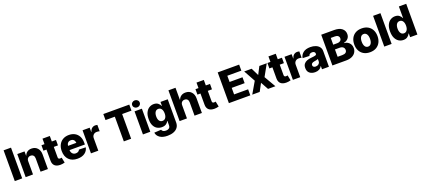

<svg xmlns="http://www.w3.org/2000/svg" viewBox="95 -2414 9419 4269"><g transform="rotate(-20 4804.0 -279.5)"><path d="M216.3 -727.5V0H41V-727.5Z M472.2 -311V0H298.3V-545.9H470.2V-445.3H474.6Q492.7 -495.1 533.7 -523.9Q574.7 -552.7 635.3 -552.7Q721.2 -552.7 772.9 -496.3Q824.7 -439.9 824.7 -347.7V0H650.9V-313.5Q650.9 -358.9 627.7 -384.5Q604.5 -410.2 563.5 -410.2Q522.5 -410.2 497.3 -384Q472.2 -357.9 472.2 -311Z M1214.4 -545.9V-417.5H1115.7V-171.9Q1115.7 -127.9 1160.2 -127.9Q1168.9 -127.9 1180.2 -129.9Q1191.4 -131.8 1198.2 -133.8L1224.1 -7.8Q1168.5 7.8 1120.1 7.8Q1033.2 7.8 987.8 -33.4Q942.4 -74.7 942.4 -152.3V-417.5H870.6V-545.9H942.4V-675.8H1115.7V-545.9Z M1525.4 10.3Q1396.5 10.3 1323 -64.7Q1249.5 -139.6 1249.5 -271Q1249.5 -355.5 1282.5 -418.7Q1315.4 -481.9 1376.2 -517.3Q1437 -552.7 1519 -552.7Q1596.7 -552.7 1656.2 -520.5Q1715.8 -488.3 1749.8 -426Q1783.7 -363.8 1783.7 -273.9V-231H1420.4Q1422.4 -177.2 1451.7 -146.2Q1481 -115.2 1528.3 -115.2Q1562.5 -115.2 1586.7 -129.4Q1610.8 -143.6 1621.1 -170.4L1780.3 -166Q1765.6 -85.4 1699 -37.6Q1632.3 10.3 1525.4 10.3ZM1521 -427.7Q1476.6 -427.7 1451.2 -401.6Q1425.8 -375.5 1420.9 -331.1H1618.7Q1613.8 -376.5 1589.1 -402.1Q1564.5 -427.7 1521 -427.7Z M1843.3 0V-545.9H2011.7V-445.8H2017.6Q2032.2 -500 2066.2 -526.4Q2100.1 -552.7 2144.5 -552.7Q2169.9 -552.7 2193.4 -546.4V-396Q2180.7 -399.9 2160.6 -402.3Q2140.6 -404.8 2125 -404.8Q2078.6 -404.8 2047.9 -374.8Q2017.1 -344.7 2017.1 -296.4V0Z M2400.4 -584.5V-727.5H3014.6V-584.5H2793.9V0H2621.1V-584.5Z M3073.2 0V-545.9H3247.1V0ZM3159.7 -608.4Q3123 -608.4 3096.7 -632.8Q3070.3 -657.2 3070.3 -691.9Q3070.3 -726.6 3096.7 -750.7Q3123 -774.9 3159.7 -774.9Q3196.8 -774.9 3222.9 -750.7Q3249 -726.6 3249 -691.9Q3249 -657.2 3222.9 -632.8Q3196.8 -608.4 3159.7 -608.4Z M3582 215.8Q3465.3 215.8 3399.2 168.5Q3333 121.1 3324.2 49.3L3488.3 40Q3495.1 65.4 3519.8 80.6Q3544.4 95.7 3586.4 95.7Q3630.4 95.7 3658.9 74.5Q3687.5 53.2 3687.5 1V-95.2H3681.2Q3665.5 -57.6 3626.2 -32.5Q3586.9 -7.3 3526.4 -7.3Q3466.8 -7.3 3417.2 -35.2Q3367.7 -63 3338.1 -121.8Q3308.6 -180.7 3308.6 -272.9Q3308.6 -369.1 3339.1 -430.9Q3369.6 -492.7 3419.4 -522.7Q3469.2 -552.7 3526.4 -552.7Q3590.3 -552.7 3628.4 -521.2Q3666.5 -489.7 3682.1 -452.1H3687V-545.9H3858.4V2.4Q3858.4 71.8 3823.5 119.4Q3788.6 167 3726.3 191.4Q3664.1 215.8 3582 215.8ZM3586.9 -133.8Q3634.3 -133.8 3660.9 -170.9Q3687.5 -208 3687.5 -273.4Q3687.5 -339.8 3661.1 -378.7Q3634.8 -417.5 3586.9 -417.5Q3538.6 -417.5 3512.7 -378.2Q3486.8 -338.9 3486.8 -273.4Q3486.8 -208 3512.7 -170.9Q3538.6 -133.8 3586.9 -133.8Z M4114.7 -311V0H3940.9V-727.5H4108.4V-445.3H4114.7Q4133.3 -495.6 4175.5 -524.2Q4217.8 -552.7 4278.8 -552.7Q4364.7 -552.7 4416.5 -496.6Q4468.3 -440.4 4468.3 -347.7V0H4294.4V-313.5Q4294.4 -358.9 4271.7 -384.5Q4249 -410.2 4206.5 -410.2Q4165.5 -410.2 4140.1 -384Q4114.7 -357.9 4114.7 -311Z M4858.4 -545.9V-417.5H4759.8V-171.9Q4759.8 -127.9 4804.2 -127.9Q4813 -127.9 4824.2 -129.9Q4835.4 -131.8 4842.3 -133.8L4868.2 -7.8Q4812.5 7.8 4764.2 7.8Q4677.2 7.8 4631.8 -33.4Q4586.4 -74.7 4586.4 -152.3V-417.5H4514.6V-545.9H4586.4V-675.8H4759.8V-545.9Z M5106.9 0V-727.5H5614.3V-584.5H5282.2V-437.5H5587.9V-297.9H5282.2V-143.1H5613.8V0Z M5843.8 -545.9 5933.1 -365.2 6026.4 -545.9H6201.7L6049.3 -272.5L6207.5 0H6033.2L5933.1 -180.7L5835.9 0H5659.7L5818.4 -272.5L5667.5 -545.9Z M6560.5 -545.9V-417.5H6461.9V-171.9Q6461.9 -127.9 6506.3 -127.9Q6515.1 -127.9 6526.4 -129.9Q6537.6 -131.8 6544.4 -133.8L6570.3 -7.8Q6514.6 7.8 6466.3 7.8Q6379.4 7.8 6334 -33.4Q6288.6 -74.7 6288.6 -152.3V-417.5H6216.8V-545.9H6288.6V-675.8H6461.9V-545.9Z M6621.6 0V-545.9H6790V-445.8H6795.9Q6810.5 -500 6844.5 -526.4Q6878.4 -552.7 6922.9 -552.7Q6948.2 -552.7 6971.7 -546.4V-396Q6959 -399.9 6939 -402.3Q6918.9 -404.8 6903.3 -404.8Q6856.9 -404.8 6826.2 -374.8Q6795.4 -344.7 6795.4 -296.4V0Z M7148.4 9.8Q7069.8 9.8 7019.3 -30.3Q6968.8 -70.3 6968.8 -151.4Q6968.8 -211.9 6996.3 -247.6Q7023.9 -283.2 7070.1 -300.5Q7116.2 -317.9 7171.4 -322.3Q7241.2 -328.1 7270.8 -336.9Q7300.3 -345.7 7300.3 -370.6V-373Q7300.3 -399.9 7281.5 -415Q7262.7 -430.2 7231 -430.2Q7196.8 -430.2 7175.5 -415Q7154.3 -399.9 7148.9 -374L6989.3 -379.4Q6999.5 -453.6 7061 -503.2Q7122.6 -552.7 7232.9 -552.7Q7301.8 -552.7 7356.4 -531.2Q7411.1 -509.8 7442.6 -469.2Q7474.1 -428.7 7474.1 -371.1V0H7310.5V-76.7H7306.6Q7260.7 9.8 7148.4 9.8ZM7201.7 -104.5Q7243.2 -104.5 7272.5 -129.4Q7301.8 -154.3 7301.8 -194.3V-245.6Q7287.1 -237.8 7260.5 -232.4Q7233.9 -227.1 7210.4 -223.6Q7133.3 -211.9 7133.3 -159.7Q7133.3 -132.8 7152.3 -118.7Q7171.4 -104.5 7201.7 -104.5Z M7556.2 0V-727.5H7859.4Q7981.9 -727.5 8044.4 -676.8Q8106.9 -626 8106.9 -543.5Q8106.9 -481 8069.1 -439.5Q8031.2 -397.9 7971.2 -385.7V-377.9Q8015.1 -376.5 8052.5 -354.7Q8089.8 -333 8112.5 -294.4Q8135.3 -255.9 8135.3 -203.6Q8135.3 -144.5 8105.7 -98.6Q8076.2 -52.7 8019.8 -26.4Q7963.4 0 7882.8 0ZM7731.4 -428.2H7829.1Q7872.1 -428.2 7899.9 -449.5Q7927.7 -470.7 7927.7 -509.3Q7927.7 -545.4 7901.9 -566.7Q7876 -587.9 7832 -587.9H7731.4ZM7731.4 -141.6H7840.8Q7897.5 -141.6 7924.8 -163.3Q7952.1 -185.1 7952.1 -223.6Q7952.1 -265.6 7923.1 -290.5Q7894 -315.4 7844.2 -315.4H7731.4Z M8446.8 10.3Q8360.8 10.3 8299.3 -25.1Q8237.8 -60.5 8204.8 -123.8Q8171.9 -187 8171.9 -271Q8171.9 -355 8204.8 -418.5Q8237.8 -481.9 8299.3 -517.3Q8360.8 -552.7 8446.8 -552.7Q8532.7 -552.7 8594.5 -517.3Q8656.2 -481.9 8689.2 -418.5Q8722.2 -355 8722.2 -271Q8722.2 -187 8689.2 -123.8Q8656.2 -60.5 8594.5 -25.1Q8532.7 10.3 8446.8 10.3ZM8447.8 -122.1Q8494.6 -122.1 8520 -163.1Q8545.4 -204.1 8545.4 -272Q8545.4 -339.8 8520 -380.1Q8494.6 -420.4 8447.8 -420.4Q8399.4 -420.4 8374 -380.1Q8348.6 -339.8 8348.6 -272Q8348.6 -204.1 8374 -163.1Q8399.4 -122.1 8447.8 -122.1Z M8957.5 -727.5V0H8783.7V-727.5Z M9236.8 7.8Q9176.8 7.8 9127.2 -23.7Q9077.6 -55.2 9048.3 -117.4Q9019 -179.7 9019 -272.5Q9019 -368.7 9049.3 -430.7Q9079.6 -492.7 9129.2 -522.7Q9178.7 -552.7 9235.8 -552.7Q9300.3 -552.7 9337.4 -521.2Q9374.5 -489.7 9390.1 -452.1H9393.6V-727.5H9567.4V0H9396V-88.9H9390.1Q9373.5 -50.8 9336.2 -21.5Q9298.8 7.8 9236.8 7.8ZM9296.9 -127.4Q9344.2 -127.4 9371.1 -167Q9397.9 -206.5 9397.9 -272.5Q9397.9 -339.4 9371.3 -378.4Q9344.7 -417.5 9296.9 -417.5Q9248.5 -417.5 9222.9 -377.9Q9197.3 -338.4 9197.3 -272.5Q9197.3 -206.5 9223.1 -167Q9249 -127.4 9296.9 -127.4Z"/></g></svg>

Font: Inter Tight ExtraBold
Style: Regular
Weight: 800
Designer: Rasmus Andersson
Foundry: rsms
Version: Version 3.004; ttfautohint (v1.8.4.7-5d5b)